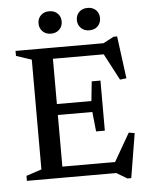

<svg xmlns="http://www.w3.org/2000/svg" viewBox="-60 -914 773 995"><g transform="rotate(-5 327.0 -417.0)"><path d="M467 -484.5V-354V-224H421.5L411 -326H169.5V-383H411L421.5 -484.5ZM602 -484.5 568.5 -480.5 485 -639 519.5 -618.5H169.5V-676H499.5L555 -705H573ZM493.5 -36 589.5 -203 620 -198 582 33H562L507 0H169.5V-57.5H521.5ZM42 0V-26L122 -52.5V-623.5L42 -650V-676H231.5V0ZM233 -749Q206 -749 189.5 -765.8Q173 -782.5 173 -807.5Q173 -832.5 189.5 -849Q206 -865.5 233 -865.5Q260.5 -865.5 277 -849Q293.5 -832.5 293.5 -807.5Q293.5 -782.5 277 -765.8Q260.5 -749 233 -749ZM433 -749Q405.5 -749 389 -765.8Q372.5 -782.5 372.5 -807.5Q372.5 -832.5 389 -849Q405.5 -865.5 433 -865.5Q460.5 -865.5 476.8 -849Q493 -832.5 493 -807.5Q493 -782.5 476.8 -765.8Q460.5 -749 433 -749Z"/></g></svg>

Font: Newsreader 16pt 16pt Medium
Style: Regular
Weight: 500
Version: Version 1.003